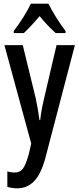

<svg xmlns="http://www.w3.org/2000/svg" viewBox="-20 -786 431 1046"><path d="M4 -540H104L175 -249Q181 -221 186 -191.5Q191 -162 195 -132H199Q202 -159 207 -187Q212 -215 220 -249L288 -540H388L226 79Q202 165 164.5 202.5Q127 240 74 240Q61 240 47.5 238Q34 236 20 232V148Q30 151 40 152.5Q50 154 60 154Q89 154 105 132.5Q121 111 137 53L150 -4ZM244 -766Q260 -733 285.5 -692Q311 -651 337 -617V-606H283Q263 -624 240.5 -647.5Q218 -671 196 -698Q173 -671 150 -646.5Q127 -622 110 -606H55V-617Q81 -651 107.5 -693Q134 -735 148 -766Z"/></svg>

Font: Noto Sans Kannada ExtraCondensed Medium
Style: Regular
Weight: 500
Width: 2
Designer: Jelle Bosma - Monotype Design Team
Foundry: Monotype Imaging Inc.
Version: Version 2.005; ttfautohint (v1.8.4.7-5d5b)